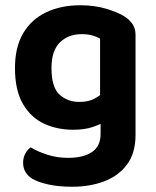

<svg xmlns="http://www.w3.org/2000/svg" viewBox="-20 -512 595 731"><path d="M258 -18Q198 -18 148 -41Q98 -64 67.5 -116Q37 -168 37 -253Q37 -332 68 -385Q99 -438 155.5 -465Q212 -492 286 -492Q340 -492 385 -478.5Q430 -465 456 -448Q474 -436 485 -419.5Q496 -403 496 -379V-66H361V-365Q349 -372 332 -377Q315 -382 291 -382Q240 -382 208 -350.5Q176 -319 176 -253Q176 -180 206.5 -152Q237 -124 282 -124Q317 -124 339 -136Q361 -148 377 -163L382 -51Q362 -38 331.5 -28Q301 -18 258 -18ZM363 -2V-97H496V2Q496 71 463.5 114.5Q431 158 376.5 178.5Q322 199 254 199Q202 199 162.5 190Q123 181 102 168Q68 146 68 108Q68 88 76.5 72.5Q85 57 97 49Q123 65 160 77Q197 89 239 89Q297 89 330 67Q363 45 363 -2Z"/></svg>

Font: BalooTamma2Bold
Style: Bold
Weight: 700
Designer: Divya Kowshik, Shuchita Grover and Ek Type
Foundry: Ek Type
Version: Version 1.700